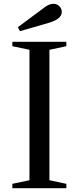

<svg xmlns="http://www.w3.org/2000/svg" viewBox="-20 -990 414 1010"><path d="M135 -42V-728L45 -747V-770H329V-747L240 -728V-42L329 -23V0H45V-23ZM85 -826 74 -847 218 -954Q240 -970 262 -970Q279 -970 292 -957.5Q305 -945 305 -927Q305 -890 237 -870Z"/></svg>

Font: Libre Caslon Text
Style: Regular
Weight: 400
Designer: Pablo Impallari, Rodrigo Fuenzalida
Foundry: Pablo Impallari, Rodrigo Fuenzalida
Version: Version 1.002